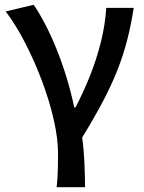

<svg xmlns="http://www.w3.org/2000/svg" viewBox="-20 -584 601 804"><path d="M217 200Q220 175 221 156Q222 137 222.5 114Q223 91 223 59Q223 -4 205 -83Q187 -162 156 -244.5Q125 -327 86 -403Q47 -479 4 -536L121 -564Q144 -531 169 -483Q194 -435 217 -378Q240 -321 259 -258.5Q278 -196 291 -134H296Q330 -199 357 -267Q384 -335 402 -406Q420 -477 425 -551H540Q529 -481 513 -418Q497 -355 472.5 -292.5Q448 -230 411.5 -160.5Q375 -91 324 -8Q331 42 333.5 97.5Q336 153 336 200Z"/></svg>

Font: Noto Sans KR Medium
Style: Regular
Weight: 500
Designer: Ryoko NISHIZUKA  (kana, bopomofo & ideographs); Paul D. Hunt (Latin, Greek & Cyrillic); Sandoll Communications , Soo-you
Foundry: Adobe
Version: Version 2.004-H2;hotconv 1.0.118;makeotfexe 2.5.65603